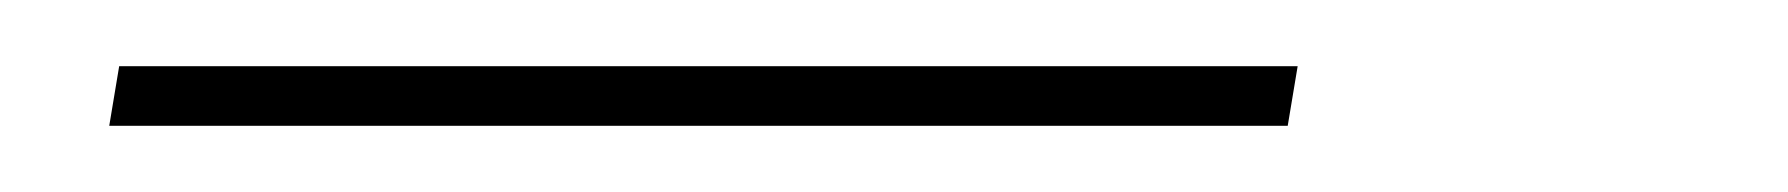

<svg xmlns="http://www.w3.org/2000/svg" viewBox="-20 -20 540 58"><path d="M369 18H13L16 0H372Z"/></svg>

Font: Iosevka Thin
Style: Italic
Weight: 100
Italic angle: -9°
Monospace: yes
Designer: Belleve Invis
Foundry: Belleve Invis
Version: Version 32.5.0; ttfautohint (v1.8.4)